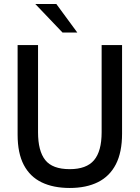

<svg xmlns="http://www.w3.org/2000/svg" viewBox="-20 -921 694 954"><path d="M326.5 13Q245 13 187 -15Q129 -43 98.2 -101.5Q67.5 -160 67.5 -252V-697H169V-263.5Q169 -171 204.8 -125.8Q240.5 -80.5 326.5 -80.5Q409.5 -80.5 447.2 -125Q485 -169.5 485 -264V-697H586.5V-257Q586.5 -164.5 555.8 -104.8Q525 -45 466.8 -16Q408.5 13 326.5 13ZM364 -759.5H290.5L155.5 -901H260Z"/></svg>

Font: Acari Sans Neue SemiBold
Style: Regular
Weight: 600
Designer: Alfredo Marco Pradil (font), Cristiano Sobral (main changes)
Foundry: Hanken Design Co. (font), Cristiano Sobral (main changes)
Version: Version 2.459;March 19, 2022;FontCreator 14.0.0.2808 64-bit;